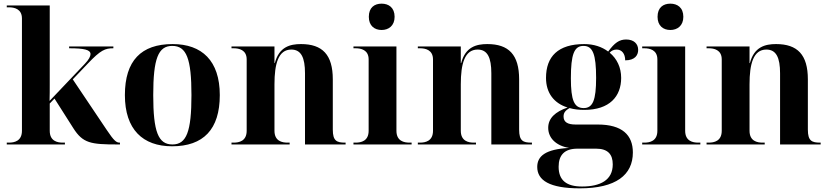

<svg xmlns="http://www.w3.org/2000/svg" viewBox="-20 -790 4534 1050"><path d="M17 0H335V-10H323C294 -10 252 -18 252 -75V-224L278 -251L381 -89C433 -7 476 0 622 0H636V-10H634C617 -10 604 -19 564 -79L378 -356L459 -441C531 -517 555 -526 600 -526V-536H358V-526C440 -526 475 -518 475 -494C475 -482 466 -464 444 -441L251 -238C252 -269 252 -298 252 -328V-760H17V-750H29C57 -750 100 -742 100 -689V-75C100 -18 58 -10 29 -10H17Z M921 10C1092 10 1182 -82 1182 -270C1182 -458 1084 -549 924 -549C752 -549 663 -458 663 -270C663 -82 761 10 921 10ZM923 0C845 0 818 -70 818 -270C818 -469 845 -539 922 -539C1000 -539 1027 -469 1027 -270C1027 -70 1000 0 923 0Z M1246 0H1564V-10H1552C1523 -10 1481 -18 1481 -75V-329C1481 -441 1502 -519 1573 -519C1627 -519 1648 -475 1648 -389V0H1870V-10H1867C1822 -10 1800 -19 1800 -81V-356C1800 -491 1743 -549 1626 -549C1567 -549 1506 -534 1483 -445H1481V-536H1246V-526H1258C1286 -526 1329 -518 1329 -465V-75C1329 -18 1287 -10 1258 -10H1246Z M2067 -626C2105 -626 2138 -649 2138 -698C2138 -749 2105 -770 2067 -770C2028 -770 1997 -749 1997 -698C1997 -649 2028 -626 2067 -626ZM1913 0H2231V-10H2219C2190 -10 2148 -18 2148 -75V-536H1913V-526H1925C1953 -526 1996 -518 1996 -465V-75C1996 -18 1954 -10 1925 -10H1913Z M2265 0H2583V-10H2571C2542 -10 2500 -18 2500 -75V-329C2500 -441 2521 -519 2592 -519C2646 -519 2667 -475 2667 -389V0H2889V-10H2886C2841 -10 2819 -19 2819 -81V-356C2819 -491 2762 -549 2645 -549C2586 -549 2525 -534 2502 -445H2500V-536H2265V-526H2277C2305 -526 2348 -518 2348 -465V-75C2348 -18 2306 -10 2277 -10H2265Z M3151 240C3348 240 3441 167 3441 44C3441 -52 3382 -109 3249 -109H3128C3083 -109 3062 -123 3062 -153C3062 -172 3070 -185 3095 -199C3119 -192 3146 -189 3175 -189C3314 -189 3377 -263 3377 -364C3377 -421 3354 -469 3314 -502C3324 -513 3337 -519 3352 -519C3380 -519 3399 -497 3399 -460C3454 -460 3470 -490 3470 -517C3470 -551 3446 -574 3404 -574C3367 -574 3341 -556 3306 -508C3272 -534 3227 -549 3175 -549C3032 -549 2966 -481 2966 -364C2966 -281 3010 -225 3084 -202C3017 -179 2978 -144 2978 -91C2978 -36 3020 7 3092 19C2964 26 2918 63 2918 123C2918 196 2985 240 3151 240ZM3172 -199C3120 -199 3102 -241 3102 -362C3102 -493 3120 -539 3171 -539C3222 -539 3240 -493 3240 -364C3240 -242 3222 -199 3172 -199ZM3163 230C3079 230 3035 197 3035 122C3035 59 3066 23 3138 23H3240C3304 23 3331 54 3331 109C3331 195 3263 230 3163 230Z M3646 -626C3684 -626 3717 -649 3717 -698C3717 -749 3684 -770 3646 -770C3607 -770 3576 -749 3576 -698C3576 -649 3607 -626 3646 -626ZM3492 0H3810V-10H3798C3769 -10 3727 -18 3727 -75V-536H3492V-526H3504C3532 -526 3575 -518 3575 -465V-75C3575 -18 3533 -10 3504 -10H3492Z M3844 0H4162V-10H4150C4121 -10 4079 -18 4079 -75V-329C4079 -441 4100 -519 4171 -519C4225 -519 4246 -475 4246 -389V0H4468V-10H4465C4420 -10 4398 -19 4398 -81V-356C4398 -491 4341 -549 4224 -549C4165 -549 4104 -534 4081 -445H4079V-536H3844V-526H3856C3884 -526 3927 -518 3927 -465V-75C3927 -18 3885 -10 3856 -10H3844Z"/></svg>

Font: Noto Serif Display
Style: Bold
Weight: 700
Designer: Monotype Design Team
Foundry: Monotype Imaging Inc.
Version: Version 2.009